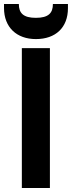

<svg xmlns="http://www.w3.org/2000/svg" viewBox="-40 -938 359 958"><path d="M209 0V-698H69V0ZM-20 -898C-20 -802 43 -743 139 -743C238 -743 299 -801 299 -897V-918H224C224 -873 202 -849 139 -849C76 -849 54 -873 54 -918H-20Z"/></svg>

Font: Poppins SemiBold
Style: Regular
Weight: 600
Designer: Ninad Kale (Devanagari), Jonny Pinhorn (Latin)
Foundry: Indian Type Foundry
Version: 4.004